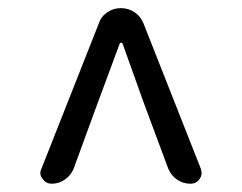

<svg xmlns="http://www.w3.org/2000/svg" viewBox="-20 -769 595 472"><path d="M107.4 -317.4Q92.8 -317.4 85 -329.1Q79.1 -335.9 79.1 -343.8Q79.1 -348.6 82 -354.5L222.7 -710.9Q228.5 -728.5 243.7 -738.8Q258.8 -749 277.3 -749Q295.9 -749 311 -738.8Q326.2 -728.5 333 -710.9L473.6 -354.5Q475.6 -348.6 475.6 -343.8Q475.6 -335.9 470.7 -329.1Q462.9 -317.4 448.2 -317.4Q429.7 -317.4 415 -327.6Q400.4 -337.9 393.6 -354.5L334 -514.6L281.2 -662.1Q280.3 -664.1 277.8 -664.1Q275.4 -664.1 274.4 -662.1L219.7 -514.6L161.1 -354.5Q154.3 -337.9 139.6 -327.6Q125 -317.4 107.4 -317.4Z"/></svg>

Font: Gen Jyuu GothicX Regular
Style: Regular
Weight: 400
Designer: [Source Han Sans]
Ryoko NISHIZUKA  (kana & ideographs); Paul D. Hunt (Latin, Greek & Cyrillic); Wenlong ZHANG  (bopomofo
Version: Version 1.002.20150607